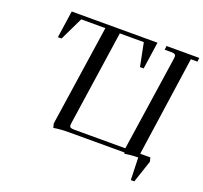

<svg xmlns="http://www.w3.org/2000/svg" viewBox="-142 -867 1248 1178"><g transform="rotate(20 482.5 -278.0)"><path d="M106 -524.9 131.8 -702.1H691.9L666 -524.9H642.1L611.8 -676.8H455.1L365.2 -65.9Q362.8 -48.8 362.8 -46.9Q362.8 -34.2 369.6 -30Q376.5 -25.9 395 -25.9H728L818.8 -637.2Q820.8 -650.9 820.8 -655.8Q820.8 -668.5 814.2 -672.6Q807.6 -676.8 789.1 -676.8H748L751 -702.1H964.8L961.9 -676.8H918.9L825.2 -25.9H891.1L897.9 0L849.1 146H826.2L821.8 0Q776.9 0 733.9 7.8L731.9 0H376Q311 0 270 7.8L263.2 -19L360.8 -676.8H203.1L129.9 -524.9Z"/></g></svg>

Font: Dihjauti
Style: Bold Italic
Weight: 700
Italic angle: -9°
Designer: T. Christopher White
Version: Version 3.0.0